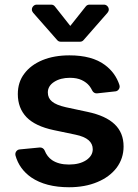

<svg xmlns="http://www.w3.org/2000/svg" viewBox="-20 -789 589 820"><path d="M113.6 -31.2Q62.5 -66.8 46.2 -124.6Q45.5 -126.4 45.5 -130.3Q45.5 -138.1 50.8 -144.2Q56.1 -150.2 64.3 -150.9L149.5 -159.1Q156.2 -159.8 162.3 -156.1Q168.3 -152.3 170.8 -146Q181.1 -119.7 202.4 -105.1Q230.5 -86.3 274.5 -86.3Q320 -86.3 348.4 -105.1Q376.1 -123.9 376.1 -151.6Q376.1 -174.7 358.3 -190.3Q340.2 -206 302.6 -213.8L209.5 -233.3Q130.7 -250 93.4 -288.4Q56.1 -327.4 56.1 -387.1Q56.1 -438.2 83.8 -474.4Q111.2 -511.4 161.6 -532.3Q211.3 -552.6 276.6 -552.6Q372.9 -552.6 427.9 -511.7Q473 -478.3 490.1 -425.8Q491.1 -422.6 491.1 -419.7Q491.1 -411.9 485.8 -405.7Q480.5 -399.5 472.7 -398.8L394.9 -390.3Q388.1 -389.6 382.5 -392.9Q376.8 -396.3 373.9 -402.3Q369 -412.6 361.9 -421.9Q349.4 -437.5 328.8 -447.1Q308.6 -456.7 278.4 -456.7Q238.3 -456.7 211.3 -439.3Q184.3 -421.9 184.3 -394.2Q184.3 -370 202.1 -355.5Q219.5 -340.6 261.4 -331L354.4 -311.1Q431.8 -294.7 469.8 -258.2Q507.8 -221.9 507.8 -163.4Q507.8 -112.6 478 -72.4Q447.8 -33 395.6 -11.4Q343 10.7 274.9 10.7Q175.4 10.7 113.6 -31.2ZM198.2 -769.2H137.1Q128.2 -769.2 122.2 -762.8Q116.1 -756.4 116.1 -748.2Q116.1 -741.1 121.4 -734.7L224.1 -617.9Q230.1 -610.8 239.7 -610.8H321.4Q331 -610.8 337 -617.9L439.3 -734.7Q444.6 -741.1 444.6 -748.2Q444.6 -756.4 438.6 -762.8Q432.5 -769.2 423.7 -769.2H362.6Q352.3 -769.2 346.2 -761.4L280.2 -678.3L214.5 -761.4Q208.5 -769.2 198.2 -769.2Z"/></svg>

Font: DeltaSans SemiBold
Style: Regular
Weight: 600
Designer: Rasmus Andersson
Foundry: rsms
Version: Version 3.012